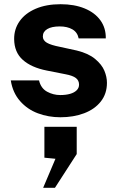

<svg xmlns="http://www.w3.org/2000/svg" viewBox="-20 -547 560 912"><path d="M31.2 -165H165.4Q174.4 -127.4 203.8 -111.4Q233.2 -95.5 266 -95.5Q292.9 -95.5 312.9 -101.2Q333 -107 344.2 -118.2Q355.5 -129.4 355.5 -145Q355.5 -164.8 340.4 -176.4Q325.4 -188 290.8 -194.4L202.2 -211.9Q128.5 -226.5 88.1 -262.8Q47.6 -299.1 47.2 -361.8Q46.9 -409 73.2 -446.4Q99.5 -483.9 149.4 -505.4Q199.4 -527 267.8 -527Q332.9 -527 381.8 -507Q430.6 -487 457 -450.4Q483.4 -413.8 482.5 -364.5H353.6Q348 -393.6 323.8 -407.6Q299.5 -421.5 264 -421.5Q225.2 -421.5 204.4 -408.9Q183.5 -396.4 183.5 -373.8Q183.5 -355.2 202.6 -344Q221.6 -332.8 265 -324.4L345.2 -306.9Q400 -293.5 431.8 -267Q463.6 -240.5 475.8 -211.1Q488 -181.6 488 -153.8Q488 -101.8 458.9 -64.9Q429.8 -28 379.6 -9Q329.4 10 266.8 10Q210 10 159.9 -8.8Q109.9 -27.5 75.2 -67Q40.5 -106.5 31.2 -165ZM243.4 207.2 190.9 202V55.2H344.4V184.8L240.9 345.2H184.9Z"/></svg>

Font: Public Sans VF
Style: Regular
Weight: 400
Designer: Pablo Impallari, Rodrigo Fuenzalida (Modified by Dan O. Williams and USWDS)
Version: Version 1.003